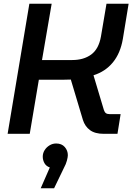

<svg xmlns="http://www.w3.org/2000/svg" viewBox="-20 -720 718 1033"><path d="M21 0 138 -700H258L206 -397H369Q430 -397 470.5 -426.5Q511 -456 523 -523L553 -700H672L641 -511Q628 -434 587.5 -384.5Q547 -335 483 -315L539 -128Q543 -116 550 -111Q557 -106 570 -106H629L612 0H538Q491 0 464 -20Q437 -40 426 -75L361 -292Q351 -292 339.5 -291.5Q328 -291 318 -291H189L140 0ZM199 293 248 181Q228 174 219 157.5Q210 141 210 123Q210 104 220 88Q230 72 246.5 62Q263 52 282 52Q312 52 328.5 71Q345 90 345 115Q345 125 340 144Q335 163 325 181L271 293Z"/></svg>

Font: MuseoModerno Thin Medium
Style: Italic
Weight: 500
Italic angle: -9°
Version: Version 1.003